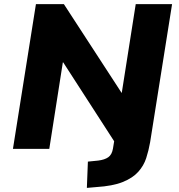

<svg xmlns="http://www.w3.org/2000/svg" viewBox="-20 -725 870 935"><path d="M403 190 408 62 458 57Q490 53 507.5 40.5Q525 28 530 -1L541 -68L556 -6L288 -421H286L220 0H43L155 -705H291L572 -273H573L641 -705H818L711 -32Q704 8 692 45Q680 82 653 112Q626 142 577.5 161.5Q529 181 449 186Z"/></svg>

Font: Nunito Sans 7pt Black
Style: Italic
Weight: 900
Italic angle: -9°
Version: Version 3.101;gftools[0.9.27]